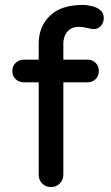

<svg xmlns="http://www.w3.org/2000/svg" viewBox="-20 -759 451 779"><path d="M315 -739Q334 -739 354 -734Q374 -729 387.5 -717.5Q401 -706 401 -686Q401 -666 389 -653.5Q377 -641 361 -641Q351 -641 334 -645.5Q317 -650 300 -650Q277 -650 263 -639.5Q249 -629 243 -613.5Q237 -598 237 -583V-51Q237 -29 222.5 -14.5Q208 0 187 0Q165 0 151 -14.5Q137 -29 137 -51V-582Q137 -651 182.5 -695Q228 -739 315 -739ZM335 -517Q355 -517 368 -504Q381 -491 381 -471Q381 -451 368 -438Q355 -425 335 -425H76Q57 -425 43.5 -438Q30 -451 30 -471Q30 -491 43.5 -504Q57 -517 76 -517Z"/></svg>

Font: Quicksand Light SemiBold
Style: Regular
Weight: 600
Version: Version 3.006